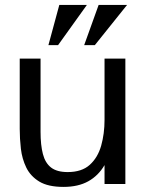

<svg xmlns="http://www.w3.org/2000/svg" viewBox="-20 -733 582 765"><path d="M232.9 11.7Q171.9 11.7 136.7 -9.5Q101.6 -30.8 84.7 -65.4Q67.9 -100.1 63.2 -140.4Q58.6 -180.7 58.6 -218.8V-499.5H141.6V-207.5Q141.6 -155.3 150.9 -119.4Q160.2 -83.5 183.6 -65.4Q207 -47.4 249.5 -47.4Q305.7 -47.4 337.6 -76.2Q369.6 -105 383.1 -152.6Q396.5 -200.2 396.5 -255.4V-499.5H479.5V0H396.5V-75.2Q372.1 -33.2 331.8 -10.7Q291.5 11.7 232.9 11.7ZM315.4 -553.2 373 -713.4H486.3L357.9 -553.2ZM172.9 -553.2 216.3 -713.4H326.2L211.4 -553.2Z"/></svg>

Font: Pontano Sans
Style: Regular
Weight: 400
Designer: Vernon Adams
Foundry: Vernon Adams
Version: Version 2.001